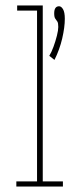

<svg xmlns="http://www.w3.org/2000/svg" viewBox="-20 -685 290 705"><path d="M40 0V-19H116V-646H43V-665H137V-19H211V0ZM180 -465 161 -480Q169 -493 176.5 -513.5Q184 -534 189 -554Q194 -574 194 -586Q194 -601 190.5 -606Q187 -611 183 -616.5Q179 -622 179 -636Q179 -662 197 -662Q205 -662 211.5 -651Q218 -640 218 -616Q218 -585 208.5 -544Q199 -503 180 -465Z"/></svg>

Font: Inconsolata UltraCondensed ExtraLight
Style: Regular
Weight: 200
Width: 1
Monospace: yes
Designer: Raph Levien, Cyreal, Brenton Simpson
Foundry: Raph Levien, Cyreal, Google
Version: Version 3.100; ttfautohint (v1.8.4.7-5d5b)